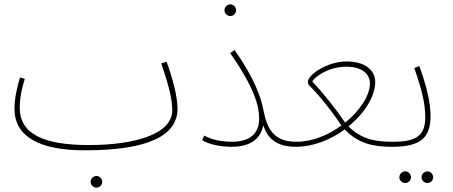

<svg xmlns="http://www.w3.org/2000/svg" viewBox="-20 -664 2065 875"><path d="M420 191C434 191 446 179 446 165C446 150 434 138 420 138C405 138 393 150 393 165C393 179 405 191 420 191Z M366 21C663 21 789 -49 789 -169C789 -221 768 -305 739 -383L715 -375C748 -278 765 -214 765 -161C765 -55 600 -3 385 -3C183 -3 70 -51 70 -173C70 -221 81 -266 93 -305L71 -311C58 -269 46 -214 46 -169C46 -39 163 21 366 21Z M1030 -591C1044 -591 1056 -603 1056 -617C1056 -632 1044 -644 1030 -644C1015 -644 1003 -632 1003 -617C1003 -603 1015 -591 1030 -591Z M1036 -18C994 -18 946 -26 911 -46L901 -25C934 -5 988 5 1036 5C1133 5 1170 -42 1180 -93C1200 -30 1244 5 1328 5C1338 5 1344 -1 1344 -7C1344 -13 1341 -18 1331 -18C1231 -18 1198 -71 1180 -164C1170 -220 1138 -310 1049 -436L1029 -422C1141 -262 1161 -179 1161 -124C1161 -64 1129 -18 1036 -18Z M1328 5C1409 5 1488 -28 1551 -74C1614 -9 1681 5 1768 5C1778 5 1785 -1 1785 -7C1785 -14 1780 -18 1772 -18C1695 -18 1632 -26 1568 -88C1642 -148 1690 -226 1690 -290C1690 -346 1641 -384 1560 -384C1471 -384 1383 -323 1383 -291C1383 -287 1385 -279 1388 -276C1427 -238 1488 -164 1536 -92C1477 -49 1404 -18 1332 -18ZM1403 -293C1417 -316 1478 -360 1559 -360C1641 -360 1666 -317 1666 -284C1666 -229 1620 -159 1553 -105C1510 -169 1456 -236 1403 -293Z M1928 170C1942 170 1954 158 1954 144C1954 129 1942 117 1928 117C1913 117 1901 129 1901 144C1901 158 1913 170 1928 170ZM1827 170C1841 170 1853 158 1853 144C1853 129 1841 117 1827 117C1812 117 1800 129 1800 144C1800 158 1812 170 1827 170Z M1768 5C1904 5 1942 -42 1942 -137C1942 -200 1922 -277 1891 -363L1868 -354C1900 -263 1918 -194 1918 -132C1918 -51 1885 -18 1772 -18Z"/></svg>

Font: Noto Sans Arabic SemCond Thin
Style: Regular
Weight: 100
Width: 4
Designer: Monotype Design Team, Nadine Chahine, Nizar Qandah and Khaled Hosny
Foundry: Monotype Imaging Inc.
Version: Version 2.012